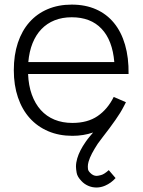

<svg xmlns="http://www.w3.org/2000/svg" viewBox="-20 -575 619 834"><path d="M436.5 231.5Q418 239.5 399 239.5Q380 239.5 363 232Q346 224.5 334 211.5Q316 193 313 175.8Q310 158.5 310 149Q310 131.5 315.5 113Q325.5 79 352.5 40.5Q354.5 37.5 356.5 35Q358.5 32.5 360.5 29.5Q365 23.5 371 16.5Q377 9 384.5 0.5Q342.5 15 294.5 15Q236.5 15 189.5 -5Q142.5 -25 109.2 -62Q76 -99 58 -151.8Q40 -204.5 40 -270Q40 -336 57.5 -388.8Q75 -441.5 107.8 -478.5Q140.5 -515.5 187 -535.2Q233.5 -555 291.5 -555Q351 -555 397.2 -534.5Q443.5 -514 475.2 -475.2Q507 -436.5 523.2 -380.5Q539.5 -324.5 538.5 -253.5H102Q104 -203.5 118.2 -164Q132.5 -124.5 157.2 -97Q182 -69.5 216.8 -55.2Q251.5 -41 294.5 -41Q360.5 -41 404 -70.8Q447.5 -100.5 474 -154L527 -131Q524.5 -126 522.2 -121.5Q520 -117 517.5 -112.5Q503.5 -85 481.5 -54Q457.5 -19.5 425 22L404.5 49.5Q389.5 72.5 379.5 91.5Q369.5 110.5 364.5 128Q361.5 139 361.5 149Q361.5 152 362.2 159.5Q363 167 372 176Q384.5 189 400 189Q405 189 418.8 185.5Q432.5 182 452.5 164L482 198.5Q463 220 436.5 231.5ZM476.5 -305.5Q468.5 -400 421.2 -450Q374 -500 291.5 -500Q250.5 -500 217.2 -486.8Q184 -473.5 160 -448.5Q136 -423.5 121.5 -387.5Q107 -351.5 103 -305.5Z"/></svg>

Font: Vela Sans Light
Style: Regular
Weight: 300
Designer: Principal design: Mikhail Sharanda - project Manrope.
Design modification: Ravid Balaliev
Foundry: Mikhail Sharanda
Version: Version 1.001